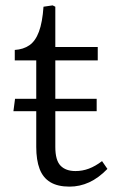

<svg xmlns="http://www.w3.org/2000/svg" viewBox="-20 -681 427 715"><path d="M239 14Q195 14 167.5 -2.5Q140 -19 127.5 -52Q115 -85 115 -134V-267H30L36 -313H115V-456H35V-495Q67 -497 89.5 -512.5Q112 -528 125 -563Q138 -598 142 -656L176 -661L186 -656V-506H344V-456H186V-313H340V-267H186V-134Q186 -84 205.5 -64Q225 -44 261 -44Q287 -44 311 -53Q335 -62 360 -81L380 -52Q347 -18 312 -2Q277 14 239 14Z"/></svg>

Font: Literata 18pt Light
Style: Regular
Weight: 300
Designer: Latin by Veronika Burian and Jose Scaglione. Greek by Irene Vlachou. Cyrillic by Vera Evstafieva.
Foundry: TypeTogether
Version: Version 3.103;gftools[0.9.29]